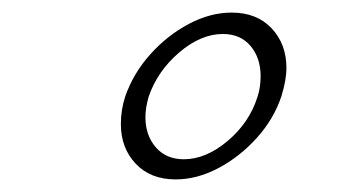

<svg xmlns="http://www.w3.org/2000/svg" viewBox="-20 -503 540 305"><path d="M259 -218Q219 -218 195.5 -243Q172 -268 172 -306Q172 -329 179 -350Q192 -387 219 -417Q246 -447 280 -465Q314 -483 348 -483Q388 -483 411.5 -458Q435 -433 435 -395Q435 -376 427 -350Q415 -314 388 -284Q361 -254 327 -236Q293 -218 259 -218ZM272 -250Q307 -250 341.5 -279Q376 -308 389 -349Q392 -358 393 -366.5Q394 -375 394 -382Q394 -411 378 -430Q362 -449 334 -449Q299 -449 264.5 -419.5Q230 -390 216 -349Q211 -331 211 -317Q211 -288 227.5 -269Q244 -250 272 -250Z"/></svg>

Font: WindSong
Style: Regular
Weight: 400
Designer: Robert E. Leuschke
Foundry: Robert E. Leuschke
Version: Version 1.010; ttfautohint (v1.8.3)